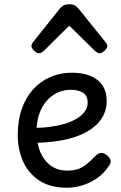

<svg xmlns="http://www.w3.org/2000/svg" viewBox="-20 -859 566 898"><path d="M293 19Q214 19 163 -15Q112 -49 87.5 -105Q63 -161 63 -228Q63 -295 81.5 -348.5Q100 -402 134 -440Q168 -478 214.5 -498.5Q261 -519 316 -519Q365 -519 401.5 -504.5Q438 -490 458.5 -460.5Q479 -431 479 -386Q479 -348 462.5 -317Q446 -286 416 -262.5Q386 -239 345 -223.5Q304 -208 253 -200Q202 -192 145 -191V-261Q178 -261 212.5 -265.5Q247 -270 279 -279Q311 -288 336 -302.5Q361 -317 375.5 -336Q390 -355 390 -379Q390 -411 368.5 -425Q347 -439 311 -439Q278 -439 249.5 -426Q221 -413 198.5 -387.5Q176 -362 163.5 -326Q151 -290 151 -244Q151 -189 168.5 -148Q186 -107 218 -84Q250 -61 295 -61Q325 -61 346 -68.5Q367 -76 385.5 -91.5Q404 -107 426 -129Q441 -144 453.5 -144Q466 -144 480 -133Q494 -122 497 -109.5Q500 -97 490 -84Q465 -46 431 -23.5Q397 -1 361.5 9Q326 19 293 19ZM162 -610Q152 -610 139.5 -622Q127 -634 127 -644Q127 -647 128 -650Q129 -653 133 -660L260 -819Q266 -826 275.5 -832.5Q285 -839 304 -839Q323 -839 332 -832.5Q341 -826 347 -819L475 -660Q480 -653 481 -650Q482 -647 482 -644Q482 -634 469 -622Q456 -610 447 -610Q440 -610 434 -613.5Q428 -617 422 -623L304 -739L187 -623Q180 -617 174 -613.5Q168 -610 162 -610Z"/></svg>

Font: Playwrite BE WAL
Style: Regular
Weight: 400
Designer: Veronika Burian, José Scaglione
Foundry: TypeTogether
Version: Version 1.002